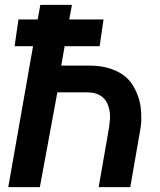

<svg xmlns="http://www.w3.org/2000/svg" viewBox="-20 -770 658 790"><path d="M350 -500Q400 -500 438.5 -486Q477 -472 499 -452Q521 -432 535 -404Q549 -376 554.5 -352.5Q560 -329 561 -302.5Q562 -276 561 -266Q560 -256 559 -247L516 0H386L429 -247L433 -285Q432 -380 355 -389L340 -390H216L144 0H14L116 -580H40L56 -690H135L146 -750H276L265 -690H406L390 -580H246L232 -500Z"/></svg>

Font: Hermit
Style: Bold Italic
Weight: 700
Italic angle: -10°
Designer: Pablo Caro
Version: Version 2.000;PS 002.000;hotconv 1.0.88;makeotf.lib2.5.64775